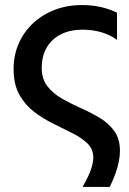

<svg xmlns="http://www.w3.org/2000/svg" viewBox="-20 -530 509 760"><path d="M414.4 210H306.7Q330.9 168.1 340.1 140.7Q349.3 113.3 349.3 93.9Q349.3 60.6 326.6 38.3Q303.8 15.9 267.8 -2.2Q231.8 -20.4 191.6 -40.2Q151.3 -59.9 115.3 -87.2Q79.3 -114.4 56.6 -155.2Q33.8 -196.1 33.8 -256.9Q33.8 -311.3 54 -357.4Q74.1 -403.5 110.9 -437.9Q147.6 -472.2 196.9 -491.1Q246.2 -510 304.6 -510Q381.9 -510 443.2 -479.7V-372.1Q416 -392.4 381.1 -402.4Q346.1 -412.5 307.3 -412.5Q257.2 -412.5 221 -394.1Q184.7 -375.7 164.9 -341.8Q145.2 -307.9 145.2 -261.2Q145.2 -217.2 167.6 -188.5Q190 -159.8 225.2 -139.7Q260.4 -119.6 300 -102Q339.6 -84.5 374.8 -63.4Q410 -42.2 432.4 -11.3Q454.8 19.6 454.8 67.5Q454.8 87.2 450.3 109.6Q445.9 132.1 437 157Q428.1 182 414.4 210Z"/></svg>

Font: Geologica-Sharp
Style: Regular
Weight: 100
Designer: Sindre Bremnes, Frode Helland
Foundry: Monokrom Skriftforlag AS
Version: Version 1.010;gftools[0.9.28]